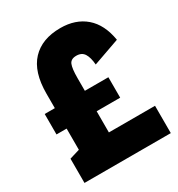

<svg xmlns="http://www.w3.org/2000/svg" viewBox="-168 -809 852 919"><g transform="rotate(-30 258.0 -350.0)"><path d="M253 -151H508V0H31V-134L87 -151V-268H31V-381H87V-461Q87 -581 143 -640.5Q199 -700 301 -700Q385 -700 439 -653.5Q493 -607 508 -516L361 -464Q358 -504 344.5 -525.5Q331 -547 301 -547Q271 -547 262 -525.5Q253 -504 253 -451V-381H383V-268H253Z"/></g></svg>

Font: Decalotype Black
Style: Regular
Weight: 900
Designer: Alfredo Marco Pradil
Foundry: Alfredo Marco Pradil
Version: Version 1.0